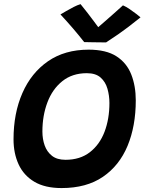

<svg xmlns="http://www.w3.org/2000/svg" viewBox="-20 -906 717 951"><path d="M285 25.5Q202.5 25.5 150 -5.8Q97.5 -37 72.2 -91.8Q47 -146.5 47 -216Q47 -345 91 -445.2Q135 -545.5 218 -602.8Q301 -660 419 -660Q506 -660 557 -627Q608 -594 630.2 -537Q652.5 -480 652.5 -409Q652.5 -281.5 611.8 -183.5Q571 -85.5 489.5 -30Q408 25.5 285 25.5ZM304.5 -114.5Q376.5 -114.5 425 -152Q473.5 -189.5 497.8 -253.2Q522 -317 522 -395.5Q522 -432.5 512.2 -466.5Q502.5 -500.5 478.2 -522Q454 -543.5 410 -543.5Q338 -543.5 288.8 -504Q239.5 -464.5 214.8 -398.8Q190 -333 190 -254.5Q190 -217.5 201.2 -185.8Q212.5 -154 237.5 -134.2Q262.5 -114.5 304.5 -114.5ZM589 -879.5Q603.5 -873.5 622.2 -860.8Q641 -848 656.5 -836Q672 -824 676 -820Q609 -766 566 -736.5Q523 -707 505.5 -696Q495 -696 474.8 -696.2Q454.5 -696.5 432.8 -696.8Q411 -697 397 -697.5Q370 -732 341 -765.8Q312 -799.5 279.5 -834.5Q290.5 -841 308 -851.2Q325.5 -861.5 344.5 -871.2Q363.5 -881 379 -885.5Q396.5 -864.5 414 -841.5Q431.5 -818.5 445.8 -799.5Q460 -780.5 466.5 -771.5Q478 -781.5 499.5 -800Q521 -818.5 545 -840Q569 -861.5 589 -879.5Z"/></svg>

Font: Grandstander SemiBold
Style: Italic
Weight: 600
Italic angle: -15°
Designer: Tyler Finck
Foundry: Etcetera Type Co
Version: Version 1.200; ttfautohint (v1.8.3)